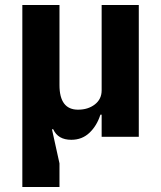

<svg xmlns="http://www.w3.org/2000/svg" viewBox="-20 -545 642 765"><path d="M69 200V-525H217V-206Q217 -108 291 -108Q331 -108 358 -129Q385 -150 385 -185V-525H533V0H385V-88H380Q366 -44 336.5 -16Q307 12 264 12Q211 12 192 -30H187L217 106V200Z"/></svg>

Font: Anuphan
Style: Bold
Weight: 700
Designer: Mike Abbink, Paul van der Laan, Pieter van Rosmalen, Mint Tantisuwanna
Foundry: Bold Monday; Cadson Demak
Version: Version 3.002;hotconv 1.0.109;makeotfexe 2.5.65596